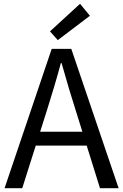

<svg xmlns="http://www.w3.org/2000/svg" viewBox="-20 -990 648 1010"><path d="M252 -733H355L604 0H506L378 -410Q345 -512 304 -658H300Q287 -608 265 -534L227 -410L97 0H4ZM133 -297H471V-224H133ZM243 -825 401 -970 453 -907 284 -779Z"/></svg>

Font: Merged Yaku Han JP
Style: Regular
Weight: 400
Designer: Ryoko NISHIZUKA 西塚涼子 (kana, bopomofo & ideographs); Paul D. Hunt (Latin, Greek & Cyrillic); Sandoll Communications 산돌커뮤니
Foundry: Adobe
Version: Version 2.004